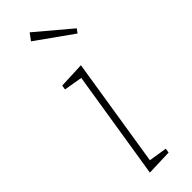

<svg xmlns="http://www.w3.org/2000/svg" viewBox="-262 -795 813 813"><g transform="rotate(-45 145.0 -388.0)"><path d="M192 -526 114 -35 196 -22 193 -2 77 2 155 -487 72 -501 75 -521ZM114 -747 137 -778 290 -649 277 -631Z"/></g></svg>

Font: Bitter Pro ExtraLight
Style: Italic
Weight: 275
Italic angle: -9°
Designer: Sol Matas, and Bitter project Authors
Foundry: Sol Matas
Version: Version 1.010